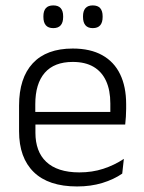

<svg xmlns="http://www.w3.org/2000/svg" viewBox="-20 -679 532 710"><path d="M265 10.5Q159.5 10.5 105 -42.5Q50.5 -95.5 50.5 -193.5V-288.5Q50.5 -390.5 101.2 -445Q152 -499.5 249 -499.5Q314 -499.5 358 -475Q402 -450.5 424.2 -404.5Q446.5 -358.5 446.5 -294V-276.5Q446.5 -262 445.5 -247.5Q444.5 -233 443 -218.5H387Q388 -240.5 388 -260.2Q388 -280 388 -296.5Q388 -345.5 372.2 -379.8Q356.5 -414 325.8 -432Q295 -450 249 -450Q180.5 -450 145.5 -409.8Q110.5 -369.5 110.5 -293.5V-246L111 -238V-187.5Q111 -154 120.8 -127Q130.5 -100 150.8 -80.8Q171 -61.5 201.8 -51.5Q232.5 -41.5 273.5 -41.5Q321 -41.5 361.8 -54.8Q402.5 -68 438 -91.5L432 -37Q401 -15.5 358.5 -2.5Q316 10.5 265 10.5ZM82 -218.5V-265H429.5V-218.5ZM177 -575Q158.5 -575 149.5 -585.5Q140.5 -596 140.5 -616V-619Q140.5 -638.5 149.5 -648.8Q158.5 -659 177 -659Q195.5 -659 204.5 -648.8Q213.5 -638.5 213.5 -619V-616Q213.5 -596 204.5 -585.5Q195.5 -575 177 -575ZM323 -575Q305 -575 296 -585.5Q287 -596 287 -616V-619Q287 -638.5 296 -648.8Q305 -659 323 -659Q341.5 -659 350.5 -648.8Q359.5 -638.5 359.5 -619V-616Q359.5 -596 350.5 -585.5Q341.5 -575 323 -575Z"/></svg>

Font: Anek Odia Medium Light
Style: Regular
Weight: 300
Version: Version 1.003